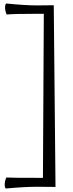

<svg xmlns="http://www.w3.org/2000/svg" viewBox="-20 -790 416 1100"><path d="M13 290Q7 284 7 266.5Q7 249 16 227Q41 229 226 229L231 -711H197Q62 -711 18 -707Q9 -729 9 -746Q9 -763 15 -770Q124 -759 193.5 -759Q263 -759 288 -760L298 281Q270 280 195 280Q120 280 13 290Z"/></svg>

Font: Esteban
Style: Regular
Weight: 400
Designer: Angelica Diaz Rivera
Foundry: Angelica Diaz Rivera
Version: Version 1.002